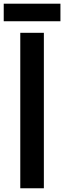

<svg xmlns="http://www.w3.org/2000/svg" viewBox="-39 -1010 344 1030"><path d="M69.8 -834H196.3V0H69.8ZM-19 -990.2H285.2V-896H-19Z"/></svg>

Font: Fjalla One
Style: Regular
Weight: 400
Designer: Irina Smirnova, Eben Sorkin
Foundry: Sorkin Type
Version: Version 1.002; ttfautohint (v1.8.4.7-5d5b);gftools[0.9.25]